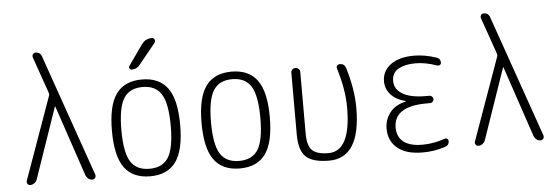

<svg xmlns="http://www.w3.org/2000/svg" viewBox="-49 -906 3099 1067"><g transform="rotate(-5 1500.0 -372.5)"><path d="M82 0Q72.3 0 66.4 -7.8Q60.5 -15.6 64.5 -26.4L228.5 -485.4Q231.4 -493.2 228.5 -501L157.2 -705.1Q154.3 -713.9 159.2 -722.2Q164.1 -730.5 173.8 -730.5Q201.2 -730.5 209 -705.1L446.3 -26.4Q449.2 -16.6 443.8 -8.3Q438.5 0 427.7 0Q416 0 406.2 -7.3Q396.5 -14.6 391.6 -26.4L257.8 -422.9Q257.8 -423.8 256.8 -423.8Q255.9 -423.8 255.9 -422.9L119.1 -26.4Q115.2 -15.6 104.5 -7.8Q93.8 0 82 0Z M855.5 -436Q823.2 -488.3 750 -488.3Q676.8 -488.3 644.5 -436Q612.3 -383.8 612.3 -259.8Q612.3 -135.7 644.5 -84Q676.8 -32.2 750 -32.2Q823.2 -32.2 855.5 -84Q887.7 -135.7 887.7 -259.8Q887.7 -383.8 855.5 -436ZM893.6 -54.7Q846.7 9.8 750 9.8Q653.3 9.8 606.4 -54.7Q559.6 -119.1 559.6 -260.3Q559.6 -401.4 606.4 -465.8Q653.3 -530.3 750 -530.3Q846.7 -530.3 893.6 -465.8Q940.4 -401.4 940.4 -260.3Q940.4 -119.1 893.6 -54.7ZM767.6 -724.6Q789.1 -754.9 825.2 -754.9Q835.9 -754.9 840.3 -745.1Q844.7 -735.4 837.9 -726.6L743.2 -610.4Q728.5 -590.8 700.2 -589.8Q692.4 -589.8 687.5 -597.7Q682.6 -605.5 688.5 -612.3Z M1355.5 -436Q1323.2 -488.3 1250 -488.3Q1176.8 -488.3 1144.5 -436Q1112.3 -383.8 1112.3 -259.8Q1112.3 -135.7 1144.5 -84Q1176.8 -32.2 1250 -32.2Q1323.2 -32.2 1355.5 -84Q1387.7 -135.7 1387.7 -259.8Q1387.7 -383.8 1355.5 -436ZM1393.6 -54.7Q1346.7 9.8 1250 9.8Q1153.3 9.8 1106.4 -54.7Q1059.6 -119.1 1059.6 -260.3Q1059.6 -401.4 1106.4 -465.8Q1153.3 -530.3 1250 -530.3Q1346.7 -530.3 1393.6 -465.8Q1440.4 -401.4 1440.4 -260.3Q1440.4 -119.1 1393.6 -54.7Z M1748 9.8Q1657.2 9.8 1619.1 -25.9Q1581.1 -61.5 1581.1 -150.4V-495.1Q1581.1 -505.9 1588.4 -512.7Q1595.7 -519.5 1606 -519.5Q1616.2 -519.5 1623.5 -512.7Q1630.9 -505.9 1630.9 -495.1V-150.4Q1630.9 -84 1657.2 -58.1Q1683.6 -32.2 1748 -32.2Q1873 -32.2 1873 -276.4Q1873 -376 1835.9 -496.1Q1833 -504.9 1838.4 -512.2Q1843.8 -519.5 1853.5 -519.5Q1878.9 -519.5 1886.7 -495.1Q1923.8 -374 1923.8 -269.5Q1923.8 9.8 1748 9.8Z M2200.2 -280.3Q2201.2 -280.3 2201.2 -281.2Q2201.2 -283.2 2199.2 -283.2Q2144.5 -297.9 2117.2 -329.6Q2089.8 -361.3 2089.8 -402.3Q2089.8 -460 2137.2 -495.1Q2184.6 -530.3 2268.6 -530.3Q2326.2 -530.3 2391.6 -508.8Q2414.1 -502 2414.1 -478.5Q2414.1 -470.7 2407.2 -466.3Q2400.4 -461.9 2391.6 -464.8Q2328.1 -487.3 2271.5 -487.3Q2214.8 -487.3 2177.7 -466.8Q2140.6 -446.3 2140.6 -399.4Q2140.6 -354.5 2184.6 -327.6Q2228.5 -300.8 2315.4 -300.8H2335Q2342.8 -300.8 2349.1 -294.4Q2355.5 -288.1 2355.5 -280.3Q2355.5 -272.5 2349.1 -266.1Q2342.8 -259.8 2335 -259.8H2315.4Q2132.8 -259.8 2131.8 -141.6Q2131.8 -88.9 2167.5 -61Q2203.1 -33.2 2271.5 -33.2Q2335.9 -33.2 2398.4 -55.7Q2405.3 -58.6 2412.1 -53.7Q2418.9 -48.8 2418.9 -41Q2418.9 -17.6 2397.5 -10.7Q2334 10.7 2268.6 9.8Q2178.7 9.8 2129.9 -30.3Q2081.1 -70.3 2081.1 -139.6Q2081.1 -187.5 2110.4 -227.1Q2139.6 -266.6 2200.2 -280.3Z M2582 0Q2572.3 0 2566.4 -7.8Q2560.5 -15.6 2564.5 -26.4L2728.5 -485.4Q2731.4 -493.2 2728.5 -501L2657.2 -705.1Q2654.3 -713.9 2659.2 -722.2Q2664.1 -730.5 2673.8 -730.5Q2701.2 -730.5 2709 -705.1L2946.3 -26.4Q2949.2 -16.6 2943.8 -8.3Q2938.5 0 2927.7 0Q2916 0 2906.2 -7.3Q2896.5 -14.6 2891.6 -26.4L2757.8 -422.9Q2757.8 -423.8 2756.8 -423.8Q2755.9 -423.8 2755.9 -422.9L2619.1 -26.4Q2615.2 -15.6 2604.5 -7.8Q2593.8 0 2582 0Z"/></g></svg>

Font: Rounded-X Mgen+ 1mn light
Style: Regular
Weight: 200
Designer: [Source Han Sans]
Ryoko NISHIZUKA  (kana & ideographs); Paul D. Hunt (Latin, Greek & Cyrillic); Wenlong ZHANG  (bopomofo
Version: Version 1.059.20150602